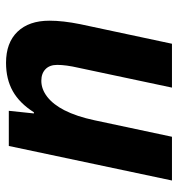

<svg xmlns="http://www.w3.org/2000/svg" viewBox="4 -590 596 643"><g transform="rotate(90 301.5 -268.0)"><path d="M48.8 -136.2Q48.8 -181.6 60.5 -239.3L126 -546.4H272.9L206.5 -233.4Q196.8 -191.4 196.8 -162.1Q196.8 -136.7 211.2 -122.8Q225.6 -108.9 250 -108.9Q278.3 -108.9 304 -128.9Q329.6 -148.9 348.6 -186Q369.6 -227.1 382.3 -287.1L437.5 -546.4H584L468.3 0H350.6L359.4 -84H355.5Q325.2 -36.1 284.9 -13.4Q244.6 9.3 189.9 9.3Q122.6 9.3 85.7 -29.1Q48.8 -67.4 48.8 -136.2Z"/></g></svg>

Font: Viking Open Sans
Style: Bold Italic
Weight: 700
Italic angle: -12°
Foundry: Ascender Corporation
Version: Version 2.000